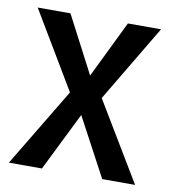

<svg xmlns="http://www.w3.org/2000/svg" viewBox="-66 -586 573 643"><g transform="rotate(10 221.0 -264.0)"><path d="M223.6 -334.5 317.9 -528.3H430.7L274.9 -267.1L435.5 0H323.7L217.3 -199.2L118.7 0H6.3L167 -267.1L11.2 -528.3H122.6Z"/></g></svg>

Font: Ufes Sans
Style: Regular
Weight: 400
Designer: Ricardo Esteves, Filipe Motta, Cassio Ferreira, Ana Quintelato & Breno Mello
Foundry: ProDesignUfes - Ricardo Esteves, Filipe Motta, Cassio Ferreira, Ana Quintelato & Breno Mello (This is a derivative work,
Version: Version 2.0